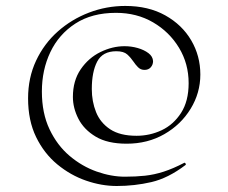

<svg xmlns="http://www.w3.org/2000/svg" viewBox="-20 -518 759 640"><path d="M369 102Q318.6 102 266.8 84.1Q215 66.2 171 29.9Q127 -6.4 100.3 -61.3Q73.6 -116.2 73.6 -190.2Q73.6 -258.8 100.2 -315.6Q126.8 -372.4 172.7 -413.1Q218.6 -453.8 276.7 -476Q334.8 -498.2 397.6 -498.2Q474.6 -498.2 530.8 -466.8Q587 -435.4 617.4 -383.5Q647.8 -331.6 647.8 -269.6Q647.8 -208.4 615.5 -155.5Q583.2 -102.6 527.7 -70.8Q472.2 -39 402.2 -39Q338.4 -39 299.1 -62.5Q259.8 -86 241.4 -122Q223 -158 223 -195Q223 -249 249 -287Q275 -325 314.8 -344.5Q354.6 -364 395.2 -364Q417.8 -364 439.1 -357.9Q460.4 -351.8 474.9 -340.8Q489.4 -329.8 490.2 -314.2Q490.2 -302.4 482.6 -293.7Q475 -285 461.6 -285Q448.8 -285 440 -294Q431.2 -303 425.8 -311.4Q416 -325.8 404.2 -336.5Q392.4 -347.2 367.8 -347.2Q322 -347.2 304 -312.8Q286 -278.4 286 -221.2Q286 -179.8 300.2 -144.3Q314.4 -108.8 347.2 -87.1Q380 -65.4 435.2 -65.4Q479.4 -65.4 518.8 -83.9Q558.2 -102.4 583.5 -141.6Q608.8 -180.8 608.8 -240.8Q608.8 -305.6 576.8 -358.6Q544.8 -411.6 490.4 -443.4Q436 -475.2 366.6 -475.2Q286.4 -475.2 231.3 -439.5Q176.2 -403.8 147.9 -344.4Q119.6 -285 119.6 -213Q119.6 -140.8 145.1 -87.1Q170.6 -33.4 212 1.6Q253.4 36.6 302.1 53.8Q350.8 71 396.4 71Q432.4 71 463.2 67.7Q494 64.4 525.6 54.2Q557.2 44 594 24.8Q596.2 23.6 598.4 26.8Q600.6 30 598.4 32Q540.6 76 484.5 89Q428.4 102 369 102Z"/></svg>

Font: Cormorant Light
Style: Regular
Weight: 300
Designer: Christian Thalmann (Catharsis Fonts)
Foundry: Catharsis Fonts
Version: Version 4.000